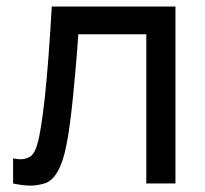

<svg xmlns="http://www.w3.org/2000/svg" viewBox="-20 -560 626 586"><path d="M20 0V-76.5Q32.5 -74 42.5 -74Q56.5 -74 69 -80.2Q81.5 -86.5 89.2 -106.2Q97 -126 102 -156Q110.5 -203.5 116.8 -262Q123 -320.5 128.2 -390.2Q133.5 -460 138 -540H515.5V0H426.5V-455.5H219Q216 -409.5 211.8 -361Q207.5 -312.5 203 -266.8Q198.5 -221 193.2 -181.8Q188 -142.5 182 -114Q172.5 -65 155.5 -35.8Q138.5 -6.5 115.5 0Q92.5 6.5 74 6.5Q50.5 6.5 20 0Z"/></svg>

Font: Cns Manrope Med
Style: Regular
Weight: 500
Designer: Mikhail Sharanda
Foundry: Mikhail Sharanda
Version: Version 4.504